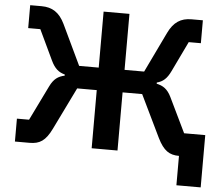

<svg xmlns="http://www.w3.org/2000/svg" viewBox="-57 -762 1129 977"><g transform="rotate(5 508.0 -274.0)"><path d="M879 0C830 0 800 -19 769 -82L665 -297H565V0H433V-297H333L228 -82C197 -18 167 0 116 0H41V-117H103L190 -295C209 -334 231 -349 264 -356V-362C233 -370 212 -387 193 -427L120 -581H58V-698H116C171 -698 208 -674 235 -618L333 -412H433V-698H565V-412H665L764 -618C791 -674 827 -698 882 -698H940V-581H878L804 -427C785 -387 765 -370 734 -362V-356C767 -349 790 -334 809 -295L895 -117H1003V150H879Z"/></g></svg>

Font: Plexus Sans SemiBold
Style: Regular
Weight: 600
Version: Version 2.001;PS 002.001;hotconv 1.0.70;makeotf.lib2.5.58329